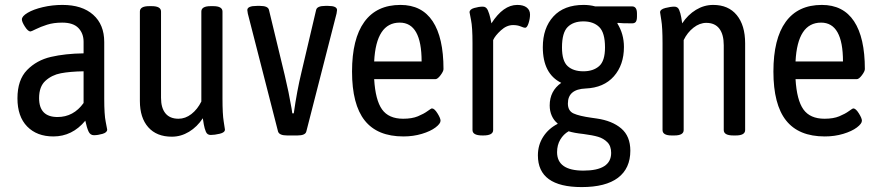

<svg xmlns="http://www.w3.org/2000/svg" viewBox="-20 -549 3573 781"><path d="M51 -149Q51 -224 90 -264Q129 -304 187 -317.5Q245 -331 320 -332V-379Q320 -413 299 -435Q278 -457 233 -457Q198 -457 171.5 -448.5Q145 -440 126 -430.5Q107 -421 104 -421Q94 -421 81.5 -440.5Q69 -460 69 -470Q69 -483 92.5 -497Q116 -511 154.5 -520Q193 -529 234 -529Q314 -529 359 -489Q404 -449 404 -378V-148Q404 -82 410 -53.5Q416 -25 416 -22Q416 -10 397 -4.5Q378 1 362 1Q347 1 340 -14.5Q333 -30 327 -58Q274 6 197 6Q130 6 90.5 -34.5Q51 -75 51 -149ZM320 -130V-259Q264 -258 227.5 -251Q191 -244 165 -220.5Q139 -197 139 -150Q139 -73 214 -73Q279 -73 320 -130Z M549 -138V-502Q549 -524 587 -524H597Q635 -524 635 -502V-151Q635 -110 653 -88Q671 -66 706 -66Q734 -66 758.5 -85Q783 -104 799 -136V-502Q799 -524 837 -524H847Q885 -524 885 -502V-149Q885 -84 890 -54.5Q895 -25 895 -22Q895 -10 874 -5Q853 0 837 0Q823 0 817.5 -13Q812 -26 809 -43Q806 -60 805 -68Q782 -33 749 -13Q716 7 679 7Q617 7 583 -31.5Q549 -70 549 -138Z M1111 -14 988 -494Q986 -504 986 -508Q986 -525 1025 -525H1038Q1070 -525 1074 -509L1138 -244Q1155 -173 1166 -108L1169 -88H1175Q1188 -180 1206 -254L1266 -509Q1270 -525 1303 -525H1315Q1351 -525 1351 -508Q1351 -506 1349 -494L1226 -14Q1222 2 1190 2H1148Q1116 2 1111 -14Z M1412 -258Q1412 -391 1462 -460Q1512 -529 1609 -529Q1696 -529 1740 -462.5Q1784 -396 1784 -268Q1784 -259 1772 -243Q1760 -227 1751 -227H1502Q1507 -142 1534 -104Q1561 -66 1620 -66Q1656 -66 1680 -76Q1704 -86 1719 -97Q1734 -108 1737 -108Q1747 -108 1759.5 -88Q1772 -68 1772 -58Q1772 -46 1751.5 -30.5Q1731 -15 1696 -4.5Q1661 6 1621 6Q1515 6 1463.5 -59Q1412 -124 1412 -258ZM1695 -299Q1695 -457 1606 -457Q1510 -457 1502 -299Z M1902 -20V-373Q1902 -439 1896 -467.5Q1890 -496 1890 -499Q1890 -511 1909 -516.5Q1928 -522 1944 -522Q1958 -522 1964.5 -507Q1971 -492 1974.5 -475.5Q1978 -459 1979 -454Q2027 -529 2084 -529Q2109 -529 2122.5 -518.5Q2136 -508 2136 -490Q2136 -473 2130 -454.5Q2124 -436 2116 -436Q2111 -436 2098 -441.5Q2085 -447 2067 -447Q2041 -447 2017.5 -425.5Q1994 -404 1986 -386V-20Q1986 2 1946 2H1942Q1902 2 1902 -20Z M2168 83Q2168 41 2189.5 7.5Q2211 -26 2248 -45V-47Q2233 -59 2224.5 -78Q2216 -97 2216 -120Q2216 -179 2263 -212Q2188 -249 2188 -357Q2188 -435 2231 -482Q2274 -529 2354 -529Q2379 -529 2401 -523H2551Q2571 -523 2571 -494V-482Q2571 -467 2566.5 -460.5Q2562 -454 2551 -454Q2508 -454 2493 -456L2491 -454Q2518 -411 2518 -358Q2518 -285 2477 -238.5Q2436 -192 2362 -189Q2290 -186 2290 -128Q2290 -98 2313 -87.5Q2336 -77 2386 -70L2407 -67Q2470 -58 2507 -26.5Q2544 5 2544 64Q2544 136 2494 174Q2444 212 2346 212Q2168 212 2168 83ZM2441 -356Q2441 -416 2417.5 -439Q2394 -462 2353 -462Q2312 -462 2289 -439Q2266 -416 2266 -356Q2266 -301 2289 -280Q2312 -259 2353 -259Q2393 -259 2417 -280Q2441 -301 2441 -356ZM2466 73Q2466 45 2450.5 29.5Q2435 14 2413 7.5Q2391 1 2353 -4Q2315 -8 2293 -15Q2272 -3 2259 19Q2246 41 2246 70Q2246 145 2353 145Q2466 145 2466 73Z M2675 -20V-373Q2675 -438 2670 -467Q2665 -496 2665 -499Q2665 -511 2686.5 -516.5Q2708 -522 2723 -522Q2737 -522 2742.5 -509Q2748 -496 2751 -479Q2754 -462 2755 -454Q2778 -489 2811 -509Q2844 -529 2881 -529Q2943 -529 2977 -487.5Q3011 -446 3011 -373V-20Q3011 2 2973 2H2963Q2924 2 2924 -20V-365Q2924 -409 2906 -432.5Q2888 -456 2853 -456Q2826 -456 2801 -436.5Q2776 -417 2761 -386V-20Q2761 2 2723 2H2712Q2675 2 2675 -20Z M3126 -258Q3126 -391 3176 -460Q3226 -529 3323 -529Q3410 -529 3454 -462.5Q3498 -396 3498 -268Q3498 -259 3486 -243Q3474 -227 3465 -227H3216Q3221 -142 3248 -104Q3275 -66 3334 -66Q3370 -66 3394 -76Q3418 -86 3433 -97Q3448 -108 3451 -108Q3461 -108 3473.5 -88Q3486 -68 3486 -58Q3486 -46 3465.5 -30.5Q3445 -15 3410 -4.5Q3375 6 3335 6Q3229 6 3177.5 -59Q3126 -124 3126 -258ZM3409 -299Q3409 -457 3320 -457Q3224 -457 3216 -299Z"/></svg>

Font: Asap Condensed
Style: Regular
Weight: 400
Designer: Pablo Cosgaya
Foundry: Omnibus-Type
Version: Version 1.010; ttfautohint (v1.8)